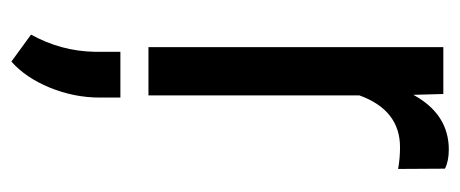

<svg xmlns="http://www.w3.org/2000/svg" viewBox="-260 -318 824 344"><g transform="rotate(90 152.0 -146.0)"><path d="M282.7 -447.3 282.2 -531.2C273.1 -535.8 261.7 -538.1 248 -538.1C205.7 -538.1 173 -516.9 149.9 -474.6L148.4 -528.3H64.5V0H150.9V-377.9C168.5 -426.4 199.4 -450.7 243.7 -450.7C257.6 -450.7 270.7 -449.5 282.7 -447.3ZM90.3 245.6C109.5 228.7 125.1 205.7 137 176.8C148.8 147.8 154.8 118 154.8 87.4V50.3H72.8V96.2C72.1 136.6 61.8 174.6 42 210.4Z"/></g></svg>

Font: Roboto Condensed
Style: Regular
Weight: 400
Designer: Google
Version: Version 2.134; 2016